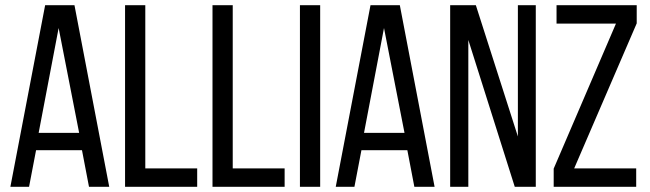

<svg xmlns="http://www.w3.org/2000/svg" viewBox="-20 -720 2504 740"><path d="M296 -141 323 0H401L267 -700H154L20 0H92L119 -141ZM206 -612 285 -208H129Z M740 0V-71H540V-700H462V0Z M1077 0V-71H877V-700H799V0Z M1136 -700V0H1214V-700Z M1550 -141 1577 0H1655L1521 -700H1408L1274 0H1346L1373 -141ZM1460 -612 1539 -208H1383Z M1785 -566 1964 0H2045V-700H1976V-194L1814 -700H1715V0H1785Z M2432 -71H2193L2434 -630V-700H2125V-629H2354L2114 -70V0H2432Z"/></svg>

Font: VL Bebas Neue Regular
Style: Regular
Weight: 400
Designer: Ryoichi Tsunekawa
Foundry: Ryoichi Tsunekawa
Version: Version 001.003